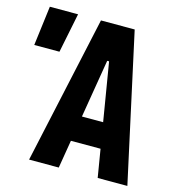

<svg xmlns="http://www.w3.org/2000/svg" viewBox="-104 -782 794 870"><g transform="rotate(15 293.0 -346.5)"><path d="M111.3 0 262.7 -693.4H420.9L572.3 0H433.1L346.2 -523.9H337.4L250.5 0ZM188 -131.3V-250.5H490.7V-131.3ZM-0.5 -507.8 22.9 -693.4H155.3L117.7 -507.8Z"/></g></svg>

Font: Cascadia Mono
Style: Regular
Weight: 400
Monospace: yes
Designer: Aaron Bell
Foundry: Saja Typeworks
Version: Version 2404.023